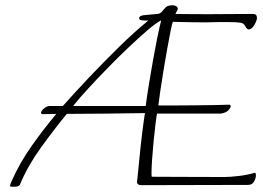

<svg xmlns="http://www.w3.org/2000/svg" viewBox="-20 -703 1000 730"><path d="M35 7H26Q18 7 18 4Q18 -1 25 -16Q55 -84 101 -149Q147 -214 194 -270Q181 -270 171 -269.5Q161 -269 144 -269Q136 -269 136 -274Q136 -281 147 -290.5Q158 -300 169 -300H219Q266 -353 320.5 -410.5Q375 -468 432 -524Q489 -580 544 -625H531Q509 -625 509 -633Q509 -644 529.5 -645.5Q550 -647 578 -650Q590 -651 596 -659Q602 -667 610 -675Q618 -683 636 -683Q644 -683 650 -679.5Q656 -676 656 -668Q652 -659 652 -660Q652 -661 647 -650Q657 -650 682.5 -649.5Q708 -649 771 -649Q802 -649 844.5 -649.5Q887 -650 942 -650Q957 -650 957 -635Q957 -625 947 -608Q937 -591 926 -591Q919 -591 912.5 -603.5Q906 -616 892 -617Q879 -619 851.5 -619Q824 -619 807 -619Q794 -619 782.5 -618.5Q771 -618 760 -618Q734 -618 707.5 -618.5Q681 -619 637 -620Q634 -612 628 -582.5Q622 -553 615 -513Q608 -473 601 -431Q594 -389 589 -354Q584 -319 582 -302Q600 -302 637 -302Q674 -302 717 -302.5Q760 -303 797 -303.5Q834 -304 851 -305Q857 -305 857 -299Q857 -293 848 -283.5Q839 -274 819 -271H577Q575 -262 571.5 -234Q568 -206 564.5 -170Q561 -134 558.5 -100Q556 -66 556 -45Q556 -34 557 -31Q593 -31 663 -30.5Q733 -30 833 -30Q855 -30 888.5 -34Q922 -38 948 -46H949Q953 -46 953 -36Q953 -26 946 -13Q939 0 923 0Q823 0 724 0.5Q625 1 518 1Q501 1 501 -11Q501 -11 504 -39.5Q507 -68 511 -110Q515 -152 520.5 -196.5Q526 -241 531 -273Q456 -272 383 -271Q310 -270 234 -270Q184 -209 135 -141Q86 -73 57 -4Q55 3 48.5 5Q42 7 35 7ZM258 -300H534Q539 -339 546.5 -384.5Q554 -430 562 -475Q570 -520 578 -559.5Q586 -599 593 -626Q572 -615 539.5 -587Q507 -559 468 -522Q429 -485 389.5 -444.5Q350 -404 315.5 -366.5Q281 -329 258 -300ZM501 -11Q501 -11 501 -11Z"/></svg>

Font: Bilbo
Style: Regular
Weight: 400
Designer: Robert E. Leuschke
Foundry: Robert E. Leuschke
Version: Version 1.100